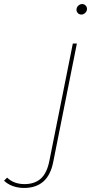

<svg xmlns="http://www.w3.org/2000/svg" viewBox="-189 -732 464 949"><path d="M-70 197Q-100 197 -126 187.5Q-152 178 -169 161L-154 146Q-120 178 -68 178Q-18 178 12.5 151Q43 124 55 63L171 -517H191L74 69Q49 197 -70 197ZM213 -660Q203 -660 196 -667Q189 -674 189 -684Q189 -695 197.5 -703.5Q206 -712 217 -712Q227 -712 234 -705Q241 -698 241 -688Q241 -677 232.5 -668.5Q224 -660 213 -660Z"/></svg>

Font: Montserrat Thin Thin
Style: Italic
Weight: 250
Italic angle: -11.3°
Version: Version 9.000